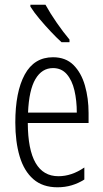

<svg xmlns="http://www.w3.org/2000/svg" viewBox="-20 -785 439 815"><path d="M205 -542Q259 -542 292 -509Q325 -476 340.5 -422Q356 -368 356 -305V-263H98Q99 -37 228 -37Q284 -37 338 -74V-23Q313 -7 284.5 1.5Q256 10 224 10Q161 10 121.5 -24.5Q82 -59 63.5 -121Q45 -183 45 -265Q45 -395 85 -468.5Q125 -542 205 -542ZM205 -496Q158 -496 130.5 -449.5Q103 -403 99 -307H306Q306 -358 296 -401Q286 -444 263.5 -470Q241 -496 205 -496ZM173 -765Q194 -727 221.5 -687.5Q249 -648 275 -617V-606H241Q221 -624 196 -650.5Q171 -677 147.5 -705Q124 -733 109 -757V-765Z"/></svg>

Font: Noto Sans Malayalam ExtraCondensed Light
Style: Regular
Weight: 300
Width: 2
Designer: Jelle Bosma - Monotype Design Team
Foundry: Monotype Imaging Inc.
Version: Version 2.104; ttfautohint (v1.8.4.7-5d5b)